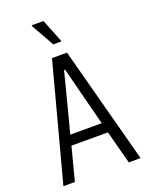

<svg xmlns="http://www.w3.org/2000/svg" viewBox="-164 -980 823 1063"><g transform="rotate(-20 247.5 -448.5)"><path d="M19.9 0 203.1 -688H291.5L474.6 0H405.1L353.5 -195.6H138.5L87.5 0ZM153.4 -255.2H338.6L249 -603.4H243.5ZM235.7 -757 159.7 -892.2V-897.2H228.8L283.1 -762V-757Z"/></g></svg>

Font: Saira Thin Condensed
Style: Regular
Weight: 100
Width: 3
Version: Version 1.101